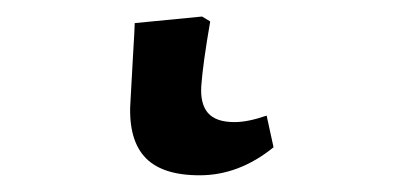

<svg xmlns="http://www.w3.org/2000/svg" viewBox="-20 24 490 231"><path d="M223.1 43.9 232.9 49.8Q224.1 100.6 222.2 127Q220.7 148.9 230.2 159.9Q239.7 170.9 262.2 170.9Q278.3 170.9 300.8 163.1L309.1 201.2Q267.6 234.9 220.2 234.9Q173.3 234.9 153.3 211.9Q133.3 189 137.2 142.1Q137.7 129.9 139.9 93.3Q142.1 56.6 142.1 51.8Z"/></svg>

Font: Literata Book Medium
Style: Italic
Weight: 500
Italic angle: -3°
Designer: Latin by Veronika Burian and Jose Scaglione. Greek by Irene Vlachou. Cyrillic by Vera Evstafieva
Foundry: TypeTogether
Version: Version 1.003;PS 001.003;hotconv 1.0.88;makeotf.lib2.5.64775